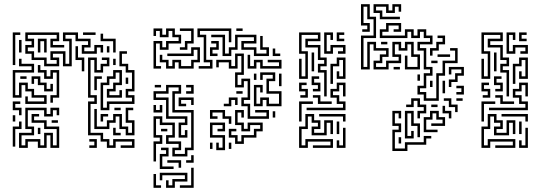

<svg xmlns="http://www.w3.org/2000/svg" viewBox="-20 -701 2608 918"><path d="M41 -390V-546H77V-534H53V-390ZM191 -384V-414H131V-444H101V-486H131V-504H101V-546H263V-504H233V-486H287V-474H221V-516H251V-534H113V-516H143V-474H113V-456H143V-426H203V-396H251V-414H221V-456H293V-396H311V-504H281V-546H353V-516H413V-474H383V-456H431V-486H473V-450H461V-474H443V-444H371V-486H401V-504H341V-534H293V-516H323V-384H281V-444H233V-426H263V-384ZM377 -534V-546H437V-534ZM521 -450V-504H461V-540H473V-516H533V-450ZM161 -450V-516H203V-450H191V-504H173V-450ZM71 -450V-510H83V-450ZM371 -360V-414H341V-480H353V-426H383V-360ZM491 -450V-480H503V-450ZM461 -174V-306H491V-336H521V-366H563V-294H533V-264H503V-246H551V-270H563V-234H491V-276H521V-306H551V-354H533V-324H503V-294H473V-186H491V-216H611V-234H581V-276H611V-354H581V-384H551V-456H587V-444H563V-396H593V-366H623V-264H593V-246H623V-204H503V-174ZM491 6V-24H461V-54H401V-216H431V-234H401V-426H443V-366H461V-396H491V-414H467V-426H503V-384H473V-354H431V-414H413V-246H443V-204H413V-66H473V-36H503V-6H521V-36H623V6H557V-6H611V-24H533V6ZM521 -390V-420H533V-390ZM101 -204V-240H113V-216H191V-234H131V-264H101V-294H83V-234H41V-366H131V-384H71V-420H83V-396H143V-354H53V-246H71V-306H113V-276H143V-246H203V-204ZM221 -210V-246H251V-354H233V-324H191V-354H161V-390H173V-366H203V-336H221V-366H263V-234H233V-210ZM77 -324V-336H107V-324ZM191 -264V-294H161V-324H143V-300H131V-336H173V-306H203V-276H221V-300H233V-264ZM431 -270V-336H467V-324H443V-270ZM581 -300V-330H593V-300ZM71 -150V-174H41V-216H77V-204H53V-186H83V-150ZM527 -174V-186H557V-174ZM581 -54V-84H551V-144H533V-114H503V-84H431V-180H443V-96H491V-126H521V-156H563V-96H593V-66H611V-114H581V-186H617V-174H593V-126H623V-54ZM71 6V-66H131V-84H101V-186H203V-156H221V-186H263V-150H251V-174H233V-144H191V-174H113V-96H143V-54H83V-6H101V-36H173V-6H191V-66H233V-6H251V-84H191V-114H131V-156H167V-144H143V-126H203V-96H263V6H221V-54H203V6H161V-24H113V6ZM461 -120V-156H497V-144H473V-120ZM41 -120V-150H53V-120ZM227 -114V-126H257V-114ZM41 0V-96H71V-120H83V-84H53V0ZM521 -54V-90H533V-66H557V-54ZM161 -60V-90H173V-60ZM407 6V-6H431V-24H407V-36H443V6Z M714 -373V-505H756V-475H774V-505H834V-523H804V-553H786V-523H744V-553H726V-529H714V-565H756V-535H774V-565H816V-535H846V-493H786V-463H744V-493H726V-385H750V-373ZM840 -463V-475H864V-505H894V-553H840V-565H906V-493H876V-463ZM930 -373V-385H984V-403H954V-523H924V-565H1086V-499H1074V-553H936V-535H966V-415H996V-373ZM1110 -553V-565H1140V-553ZM1044 -433V-523H990V-535H1056V-445H1074V-475H1104V-535H1206V-493H1146V-475H1206V-445H1254V-463H1224V-529H1236V-475H1266V-433H1194V-463H1134V-505H1194V-523H1116V-463H1086V-433ZM984 -433V-475H1014V-493H990V-505H1026V-463H996V-445H1020V-433ZM774 -373V-403H744V-439H756V-415H786V-385H804V-415H846V-385H894V-415H924V-463H906V-433H780V-445H894V-475H936V-403H906V-373H834V-403H816V-373ZM1284 -433V-469H1296V-445H1320V-433ZM1164 -133V-193H1134V-235H1164V-313H1146V-283H1104V-355H1134V-433H1116V-373H1074V-403H1026V-379H1014V-415H1086V-385H1104V-445H1146V-343H1116V-295H1134V-325H1176V-223H1146V-205H1176V-145H1254V-163H1200V-175H1266V-133ZM1164 -373V-439H1176V-385H1194V-415H1236V-385H1314V-403H1260V-415H1326V-373H1224V-403H1206V-373ZM1194 -193V-295H1236V-259H1224V-283H1206V-205H1224V-235H1266V-205H1314V-253H1254V-325H1284V-343H1236V-319H1224V-355H1296V-313H1266V-265H1326V-193H1254V-223H1236V-193ZM1194 -319V-349H1206V-319ZM1314 -289V-349H1326V-289ZM714 71V-25H744V-43H714V-145H756V-115H816V-43H786V-25H846V17H816V35H864V5H894V-163H804V-265H834V-283H786V-253H726V-235H786V-145H876V-103H846V-55H864V-79H876V-43H834V-115H864V-133H774V-223H714V-265H774V-295H846V-253H816V-175H906V17H876V47H804V5H834V-13H774V-55H804V-103H744V-133H726V-55H756V-13H726V71ZM720 -283V-295H750V-283ZM870 -253V-265H894V-283H870V-295H906V-253ZM1110 -253V-265H1140V-253ZM1050 -193V-205H1074V-235H1116V-199H1104V-223H1086V-193ZM834 -193V-235H906V-199H894V-223H846V-205H870V-193ZM714 -163V-199H726V-175H744V-199H756V-163ZM1074 -109V-133H1044V-163H996V-145H1020V-133H984V-175H1056V-145H1086V-109ZM1104 -13V-43H1074V-85H1110V-73H1086V-55H1116V-25H1134V-55H1194V-85H1224V-103H1176V-73H1134V-103H1104V-175H1146V-139H1134V-163H1116V-115H1146V-85H1164V-115H1236V-73H1206V-43H1146V-13ZM1284 -139V-169H1296V-139ZM1014 17V-19H1026V5H1044V-43H984V-115H1056V-73H1020V-85H1044V-103H996V-55H1056V17ZM750 -73V-85H780V-73ZM984 11V-19H996V11ZM1074 11V-19H1086V11ZM744 107V35H774V17H750V5H786V47H756V95H810V107ZM870 77V65H894V41H906V77ZM834 101V77H780V65H846V101ZM840 197V185H894V101H906V197ZM774 197V161H786V185H804V155H864V137H756V161H744V125H876V167H816V197ZM714 197V131H726V185H750V197Z M1530 -240V-354H1500V-396H1530V-414H1500V-474H1440V-516H1500V-534H1422V-456H1452V-324H1410V-420H1422V-336H1440V-444H1410V-546H1512V-504H1452V-486H1512V-426H1542V-384H1512V-366H1542V-240ZM1530 -444V-546H1572V-510H1560V-534H1542V-456H1560V-486H1632V-444H1596V-456H1620V-474H1572V-444ZM1590 -504V-546H1626V-534H1602V-516H1626V-504ZM1470 -360V-450H1482V-360ZM1560 -300V-396H1590V-426H1632V-324H1590V-360H1602V-336H1620V-414H1602V-384H1572V-300ZM1476 -264V-276H1500V-294H1470V-336H1506V-324H1482V-306H1512V-264ZM1416 -234V-246H1440V-264H1410V-306H1446V-294H1422V-276H1452V-234ZM1446 -174V-186H1620V-204H1590V-234H1560V-276H1590V-306H1632V-240H1620V-294H1602V-264H1572V-246H1602V-216H1632V-174ZM1500 -204V-234H1476V-246H1512V-216H1566V-204ZM1410 -120V-216H1476V-204H1422V-120ZM1410 6V-96H1440V-156H1482V-126H1512V-84H1482V-66H1530V-126H1572V-60H1560V-114H1542V-54H1470V-96H1500V-114H1470V-144H1452V-84H1422V-6H1440V-36H1572V6H1476V-6H1560V-24H1452V6ZM1620 -120V-144H1506V-156H1632V-120ZM1590 -60V-120H1602V-60ZM1590 6V-30H1602V-6H1620V-90H1632V6Z M1706 -369V-531H1766V-609H1736V-669H1718V-591H1748V-549H1712V-561H1736V-579H1706V-681H1748V-621H1778V-519H1718V-381H1736V-501H1778V-471H1838V-429H1808V-399H1778V-381H1826V-411H1886V-429H1856V-501H1898V-471H1916V-501H1958V-441H1988V-369H1916V-435H1928V-381H1976V-429H1946V-489H1928V-459H1886V-489H1868V-441H1898V-399H1838V-369H1766V-411H1796V-441H1826V-459H1766V-489H1748V-369ZM1796 -609V-639H1766V-681H1838V-651H1856V-681H1898V-645H1886V-669H1868V-639H1826V-669H1778V-651H1808V-621H1892V-609ZM2006 -219V-249H1976V-291H2006V-351H2036V-369H2006V-459H1976V-501H2036V-519H2006V-549H1988V-519H1946V-549H1928V-519H1796V-561H1826V-591H1898V-549H1862V-561H1886V-579H1838V-549H1808V-531H1916V-561H1958V-531H1976V-561H2018V-531H2048V-489H1988V-471H2018V-381H2048V-339H2018V-279H1988V-261H2018V-231H2066V-351H2096V-411H2156V-459H2132V-471H2168V-399H2108V-339H2078V-219ZM2036 -435V-471H2066V-501H2096V-519H2072V-531H2108V-489H2078V-459H2048V-435ZM1802 -489V-501H1832V-489ZM2072 -429V-441H2132V-429ZM2042 -399V-411H2072V-399ZM1862 -369V-381H1892V-369ZM2126 -285V-321H2156V-351H2186V-369H2138V-345H2126V-381H2198V-339H2168V-309H2138V-285ZM1976 -315V-345H1988V-315ZM2036 -285V-315H2048V-285ZM2096 -255V-315H2108V-255ZM2162 -249V-261H2186V-279H2162V-291H2198V-249ZM1976 -135V-171H2006V-189H1976V-219H1958V-189H1922V-201H1946V-231H1988V-201H2018V-159H1988V-135ZM2156 -165V-189H2126V-219H2102V-231H2138V-201H2168V-165ZM2162 -219V-231H2192V-219ZM2042 -189V-201H2072V-189ZM2126 -135V-159H2096V-195H2108V-171H2138V-135ZM1856 21V-81H1886V-99H1856V-171H1898V-135H1886V-159H1868V-111H1898V-69H1868V9H1916V-21H2006V-51H2042V-39H2018V-9H1928V21ZM1916 -39V-171H1958V-111H1988V-45H1976V-99H1946V-159H1928V-51H1946V-75H1958V-39ZM2006 -69V-141H2036V-171H2078V-141H2108V-99H2042V-111H2096V-129H2066V-159H2048V-129H2018V-81H2072V-69ZM1886 -15V-45H1898V-15Z M2402 -240V-354H2372V-396H2402V-414H2372V-474H2312V-516H2372V-534H2294V-456H2324V-324H2282V-420H2294V-336H2312V-444H2282V-546H2384V-504H2324V-486H2384V-426H2414V-384H2384V-366H2414V-240ZM2402 -444V-546H2444V-510H2432V-534H2414V-456H2432V-486H2504V-444H2468V-456H2492V-474H2444V-444ZM2462 -504V-546H2498V-534H2474V-516H2498V-504ZM2342 -360V-450H2354V-360ZM2432 -300V-396H2462V-426H2504V-324H2462V-360H2474V-336H2492V-414H2474V-384H2444V-300ZM2348 -264V-276H2372V-294H2342V-336H2378V-324H2354V-306H2384V-264ZM2288 -234V-246H2312V-264H2282V-306H2318V-294H2294V-276H2324V-234ZM2318 -174V-186H2492V-204H2462V-234H2432V-276H2462V-306H2504V-240H2492V-294H2474V-264H2444V-246H2474V-216H2504V-174ZM2372 -204V-234H2348V-246H2384V-216H2438V-204ZM2282 -120V-216H2348V-204H2294V-120ZM2282 6V-96H2312V-156H2354V-126H2384V-84H2354V-66H2402V-126H2444V-60H2432V-114H2414V-54H2342V-96H2372V-114H2342V-144H2324V-84H2294V-6H2312V-36H2444V6H2348V-6H2432V-24H2324V6ZM2492 -120V-144H2378V-156H2504V-120ZM2462 -60V-120H2474V-60ZM2462 6V-30H2474V-6H2492V-90H2504V6Z"/></svg>

Font: Rubik Maze
Style: Regular
Weight: 400
Designer: Hubert and Fischer, NaN
Foundry: Hubert and Fischer, NaN
Version: Version 2.200